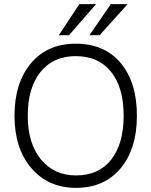

<svg xmlns="http://www.w3.org/2000/svg" viewBox="-20 -899 731 927"><path d="M641 -340Q641 -180 562 -86Q483 8 347 8Q213 8 131.5 -87Q50 -182 50 -340Q50 -499 129.5 -593.5Q209 -688 345 -688Q485 -688 563 -594.5Q641 -501 641 -340ZM114 -340Q114 -207 177.5 -129.5Q241 -52 347 -52Q457 -52 517 -128.5Q577 -205 577 -340Q577 -476 516.5 -552Q456 -628 345 -628Q237 -628 175.5 -551.5Q114 -475 114 -340ZM461 -729H412L515 -879H596ZM313 -729H264L363 -879H444Z"/></svg>

Font: Hind Guntur Light
Style: Regular
Weight: 300
Designer: Manushi Parikh, Hitesh Malaviya
Foundry: Indian Type Foundry
Version: Version 1.002;PS 1.0;hotconv 1.0.86;makeotf.lib2.5.63406; tt